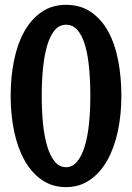

<svg xmlns="http://www.w3.org/2000/svg" viewBox="-20 -745 544 791"><path d="M480 -350.1Q480 -272 465.3 -203.6Q450.7 -135.3 421.9 -84.2Q393.1 -33.2 350.3 -3.7Q307.6 25.9 252 25.9Q195.3 25.9 152.6 -3.7Q109.9 -33.2 81.3 -84.2Q52.7 -135.3 38.3 -203.6Q23.9 -272 23.9 -350.1Q23.9 -427.7 37.8 -496.1Q51.8 -564.5 80.1 -615.2Q108.4 -666 151.4 -695.6Q194.3 -725.1 252 -725.1Q311.5 -725.1 354.7 -695.6Q397.9 -666 425.8 -615.2Q453.6 -564.5 466.8 -496.1Q480 -427.7 480 -350.1ZM352.1 -350.1Q352.1 -410.6 347.2 -464.1Q342.3 -517.6 330.8 -557.4Q319.3 -597.2 300 -620.1Q280.8 -643.1 252 -643.1Q224.1 -643.1 205.1 -620.1Q186 -597.2 174.3 -557.4Q162.6 -517.6 157.2 -464.1Q151.9 -410.6 151.9 -350.1Q151.9 -289.1 157.2 -235.6Q162.6 -182.1 174.6 -142.3Q186.5 -102.5 205.6 -79.3Q224.6 -56.2 252 -56.2Q278.8 -56.2 297.9 -79.3Q316.9 -102.5 329.1 -142.3Q341.3 -182.1 346.7 -235.6Q352.1 -289.1 352.1 -350.1Z"/></svg>

Font: Rum Raisin
Style: Regular
Weight: 400
Designer: Astigmatic (AOETI)
Foundry: Astigmatic (AOETI)
Version: Version 1.000